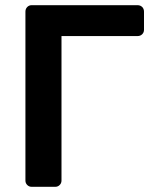

<svg xmlns="http://www.w3.org/2000/svg" viewBox="-20 -720 583 740"><path d="M102 0Q92 0 85 -7Q78 -14 78 -24V-675Q78 -686 85 -693Q92 -700 102 -700H510Q521 -700 528 -693Q535 -686 535 -675V-605Q535 -595 528 -588Q521 -581 510 -581H217V-24Q217 -14 210 -7Q203 0 193 0Z"/></svg>

Font: Rubik Medium
Style: Regular
Weight: 500
Designer: Hubert and Fischer
Foundry: Hubert and Fischer
Version: Version 2.300; ttfautohint (v1.8.4.7-5d5b);gftools[0.9.30]